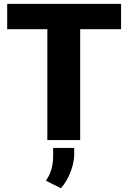

<svg xmlns="http://www.w3.org/2000/svg" viewBox="-20 -731 670 1002"><path d="M611.8 -578.6H398.4V0H227.1V-578.6H17.6V-710.9H611.8ZM297.9 251.5 220.2 212.4 232.9 189.9Q257.3 144 257.3 84.5V41H367.2V77.1Q366.7 119.1 347.7 167.7Q328.6 216.3 297.9 251.5Z"/></svg>

Font: Roboto
Style: Regular
Weight: 900
Designer: Google
Version: Version 2.001171; 2014